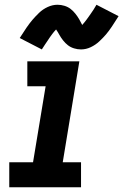

<svg xmlns="http://www.w3.org/2000/svg" viewBox="-20 -788 519 808"><path d="M19 0H321V-105H244L314 -530H95V-425H172L119 -105H19ZM321 -580Q342 -580 362 -589.5Q382 -599 398 -614Q414 -629 426 -643Q438 -657 451 -676.5Q464 -696 479 -720L386 -768Q380 -757 374 -748Q368 -739 362.5 -731Q357 -723 352 -716Q347 -709 342.5 -703Q338 -697 335 -693.5Q332 -690 326 -683Q320 -695 313.5 -706.5Q307 -718 297.5 -730Q288 -742 277 -750.5Q266 -759 251.5 -763.5Q237 -768 222 -768Q201 -768 180.5 -758.5Q160 -749 144.5 -734Q129 -719 117 -705Q105 -691 91.5 -671.5Q78 -652 63 -628L156 -580Q163 -591 169 -600Q175 -609 180.5 -617Q186 -625 190.5 -632Q195 -639 200 -645Q205 -651 207.5 -654.5Q210 -658 216 -664Q223 -654 229.5 -642Q236 -630 245.5 -618Q255 -606 266 -597.5Q277 -589 291.5 -584.5Q306 -580 321 -580Z"/></svg>

Font: Iosevka Sparkle Oblique
Style: Bold
Weight: 700
Italic angle: -9°
Designer: Belleve Invis
Foundry: Belleve Invis
Version: Version 4.5.0; ttfautohint (v1.8.3)